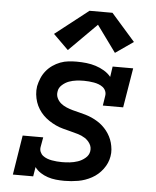

<svg xmlns="http://www.w3.org/2000/svg" viewBox="-55 -820 709 875"><g transform="rotate(5 300.0 -383.0)"><path d="M272 8Q253 8 233.5 6Q214 4 196 -2Q178 -8 162.5 -18Q147 -28 136 -43L129 0H36L65 -181H159L151 -136Q149 -124 153.5 -113.5Q158 -103 166.5 -96.5Q175 -90 185.5 -86Q196 -82 207.5 -80Q219 -78 230.5 -77Q242 -76 254 -76Q272 -76 290 -78Q308 -80 326 -86Q344 -92 359.5 -105Q375 -118 378 -136Q381 -155 371.5 -170.5Q362 -186 347 -195.5Q332 -205 314.5 -210Q297 -215 279.5 -219.5Q262 -224 245 -228.5Q228 -233 212 -240.5Q196 -248 181 -258Q166 -268 154 -280Q142 -292 132.5 -307Q123 -322 117.5 -338.5Q112 -355 110 -373.5Q108 -392 111 -411Q115 -430 122.5 -448Q130 -466 142.5 -481.5Q155 -497 171.5 -508.5Q188 -520 206.5 -527Q225 -534 244 -536Q263 -538 281 -538Q304 -538 326 -535.5Q348 -533 368.5 -526.5Q389 -520 407.5 -509Q426 -498 439 -482L446 -530H540L510 -349H417L424 -394Q426 -406 421.5 -416.5Q417 -427 408.5 -433.5Q400 -440 389.5 -444Q379 -448 367.5 -450Q356 -452 344.5 -453Q333 -454 322 -454Q305 -454 287.5 -452Q270 -450 253.5 -444Q237 -438 222.5 -425Q208 -412 206 -395Q203 -379 209.5 -365Q216 -351 227.5 -341.5Q239 -332 253.5 -326Q268 -320 282.5 -316Q297 -312 312 -308.5Q327 -305 342 -300.5Q357 -296 370.5 -290Q384 -284 397 -276Q410 -268 421 -258Q432 -248 441 -236.5Q450 -225 457 -211.5Q464 -198 468 -183.5Q472 -169 473.5 -153Q475 -137 472 -121Q467 -90 446.5 -62.5Q426 -35 396.5 -19Q367 -3 335.5 2.5Q304 8 273 8Q273 8 272.5 8Q272 8 272 8ZM236 -587 167 -655 319 -774H424L533 -650L451 -593L363 -714Z"/></g></svg>

Font: Iosevka Curly Slab MdExObl
Style: Regular
Weight: 500
Width: 7
Italic angle: -9°
Monospace: yes
Designer: Belleve Invis
Foundry: Belleve Invis
Version: Version 11.1.0; ttfautohint (v1.8.3)